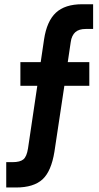

<svg xmlns="http://www.w3.org/2000/svg" viewBox="-20 -710 459 887"><path d="M8.8 39.1H38.1Q72.3 39.1 87.9 26.4Q103.5 13.7 109.4 -24.4L152.3 -313.5H74.2V-422.9H168L183.6 -528.3Q196.3 -612.3 238.3 -651.4Q280.3 -690.4 359.4 -690.4H410.2V-576.2H376Q344.7 -576.2 328.1 -561.5Q320.3 -554.7 314.5 -543Q308.6 -531.2 306.6 -514.6L293 -422.9H392.6V-313.5H277.3L231.4 -8.8Q216.8 81.1 176.8 118.2Q135.7 156.2 53.7 156.2H8.8Z"/></svg>

Font: Dinish
Style: Bold
Weight: 700
Designer: Bert Driehuis
Foundry: Playbeing
Version: Version 3.006; git-39231f3c-release